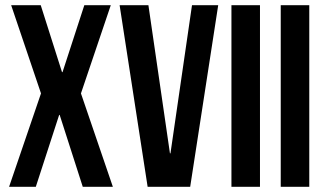

<svg xmlns="http://www.w3.org/2000/svg" viewBox="-20 -720 1252 740"><path d="M305 -700H407L292 -360L415 0H299L210 -277H208L118 0H15L138 -360L23 -700H137L219 -442H221Z M552 -700 635 -129H637L720 -700H821L713 0H549L441 -700Z M872 0V-700H982V0Z M1062 0V-700H1172V0Z"/></svg>

Font: Bebas Neue
Style: Regular
Weight: 400
Designer: Ryoichi Tsunekawa
Foundry: Ryoichi Tsunekawa
Version: Version 1.400